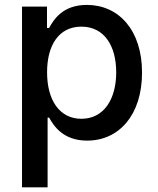

<svg xmlns="http://www.w3.org/2000/svg" viewBox="-20 -573 657 797"><path d="M71.4 204.5H177.6V-84.9H183.9C203.1 -50.1 242.2 10.7 341.6 10.7C473.7 10.7 569.6 -95.2 569.6 -271.7C569.6 -448.5 472.3 -552.6 340.6 -552.6C239.3 -552.6 202.8 -490.8 183.9 -457H175.1V-545.5H71.4ZM175.4 -272.7C175.4 -386.7 225.1 -462.4 317.8 -462.4C414.1 -462.4 462.4 -381 462.4 -272.7C462.4 -163.4 412.6 -79.9 317.8 -79.9C226.6 -79.9 175.4 -158 175.4 -272.7Z"/></svg>

Font: Margiela Sans Medium
Style: Regular
Weight: 500
Designer: Stefan Endress, Andreas Faust
Version: Version 1.100;FEAKit 1.0